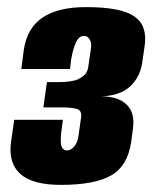

<svg xmlns="http://www.w3.org/2000/svg" viewBox="-20 -521 436 540"><path d="M151 -1Q72 -1 37.5 -31.5Q3 -62 11 -122L20 -184H157L154 -163Q149 -129 152 -113.5Q155 -98 169 -98Q180 -98 189.5 -110Q199 -122 201 -141L208 -190Q211 -210 196.5 -214.5Q182 -219 150 -219H102L112 -290H145Q161 -290 175.5 -292Q190 -294 197 -297Q209 -302 218 -310.5Q227 -319 229 -338L236 -386Q238 -399 232.5 -409.5Q227 -420 216 -420Q202 -420 193.5 -401.5Q185 -383 180 -353L177 -327H40L47 -381Q56 -442 99.5 -471.5Q143 -501 222 -501Q319 -501 357 -475.5Q395 -450 387 -393L380 -345Q374 -304 346 -278Q318 -252 265 -250Q312 -250 336 -227Q360 -204 354 -160L349 -122Q339 -54 292.5 -27.5Q246 -1 151 -1Z"/></svg>

Font: Alumni Sans Black
Style: Italic
Weight: 900
Italic angle: -8°
Version: Version 1.016